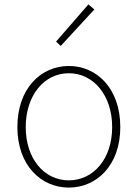

<svg xmlns="http://www.w3.org/2000/svg" viewBox="-20 -840 626 873"><path d="M293 13C419 13 527 -88 527 -262C527 -439 419 -540 293 -540C167 -540 59 -439 59 -262C59 -88 167 13 293 13ZM293 -20C181 -20 97 -118 97 -262C97 -407 181 -507 293 -507C405 -507 490 -407 490 -262C490 -118 405 -20 293 -20ZM256 -631 409 -797 382 -820 235 -651Z"/></svg>

Font: Noto Sans CJK HK Thin
Style: Regular
Weight: 100
Designer: Ryoko NISHIZUKA 西塚涼子 (kana, bopomofo & ideographs); Paul D. Hunt (Latin, Greek & Cyrillic); Sandoll Communications 산돌커뮤니
Foundry: Adobe
Version: Version 2.004;hotconv 1.0.118;makeotfexe 2.5.65603